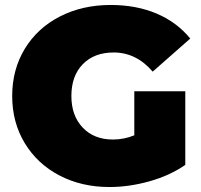

<svg xmlns="http://www.w3.org/2000/svg" viewBox="-20 -736 809 772"><path d="M520 -369H725V-73Q663 -30 581 -7Q499 16 420 16Q308 16 219 -30.5Q130 -77 79.5 -160.5Q29 -244 29 -350Q29 -456 79.5 -539.5Q130 -623 220.5 -669.5Q311 -716 425 -716Q528 -716 609.5 -681.5Q691 -647 745 -581L594 -448Q528 -525 437 -525Q359 -525 313 -478Q267 -431 267 -350Q267 -271 312.5 -223Q358 -175 434 -175Q479 -175 520 -192Z"/></svg>

Font: AtCorfu Sans
Style: AtCorfu Sans Black
Weight: 900
Designer: Kostas Teopoulos
Foundry: Kostas Teopoulos
Version: Version 1.00 July 8, 2025, initial release